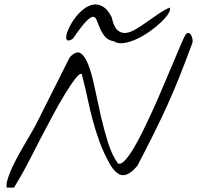

<svg xmlns="http://www.w3.org/2000/svg" viewBox="-20 -857 900 877"><path d="M10.7 -22.5Q17.6 -52.7 34.7 -89.8Q51.8 -127 72.3 -163.1Q92.8 -199.2 112.3 -231.9Q131.8 -264.6 143.6 -287.1Q149.4 -298.8 161.6 -322.8Q173.8 -346.7 189 -377.4Q204.1 -408.2 221.2 -441.4Q238.3 -474.6 253.4 -505.4Q268.6 -536.1 280.8 -560.1Q293 -584 298.8 -595.7Q329.1 -627 349.1 -613.3Q369.1 -599.6 384.8 -557.6Q400.4 -515.6 413.1 -454.1Q425.8 -392.6 440.4 -328.1Q455.1 -263.7 473.6 -205.1Q492.2 -146.5 518.6 -110.4Q531.2 -104.5 549.3 -123Q567.4 -141.6 588.9 -177.2Q610.4 -212.9 633.8 -260.7Q657.2 -308.6 681.2 -361.3Q705.1 -414.1 727.5 -467.8Q750 -521.5 769.5 -566.9Q789.1 -612.3 803.2 -646.5Q817.4 -680.7 825.2 -694.3Q832 -707 839.4 -706.5Q846.7 -706.1 851.6 -698.7Q856.4 -691.4 858.9 -680.2Q861.3 -668.9 858.4 -660.2Q827.1 -575.2 799.8 -506.8Q772.5 -438.5 743.7 -375Q714.8 -311.5 682.1 -245.6Q649.4 -179.7 607.4 -99.6Q576.2 -61.5 546.9 -57.1Q517.6 -52.7 486.3 -99.6Q454.1 -156.2 435.5 -207Q417 -257.8 403.8 -307.1Q390.6 -356.4 379.9 -407.7Q369.1 -459 353.5 -518.6Q344.7 -524.4 324.2 -498Q303.7 -471.7 276.9 -427.7Q250 -383.8 220.7 -329.1Q191.4 -274.4 165 -223.6Q138.7 -172.9 118.2 -132.8Q97.7 -92.8 88.9 -77.1Q84 -68.4 76.7 -55.7Q69.3 -43 62 -30.3Q54.7 -17.6 49.3 -8.8Q43.9 0 43.9 0H10.7Q9.8 -2 9.8 -10.7Q9.8 -19.5 10.7 -22.5ZM501 -668Q472.7 -672.9 458.5 -690.9Q444.3 -709 436 -729Q427.7 -749 421.9 -764.6Q416 -780.3 404.8 -780.3Q393.6 -780.3 372.1 -757.8Q350.6 -735.4 312.5 -679.7Q293 -668 286.6 -673.8Q280.3 -679.7 283.2 -695.8Q286.1 -711.9 297.4 -734.4Q308.6 -756.8 325.2 -778.3Q341.8 -799.8 362.8 -815.9Q383.8 -832 405.8 -835.9Q427.7 -839.8 449.7 -827.1Q471.7 -814.5 490.2 -778.3Q499 -736.3 515.1 -720.7Q531.2 -705.1 552.2 -706.5Q573.2 -708 597.7 -722.2Q622.1 -736.3 648.4 -754.9Q674.8 -773.4 702.1 -792.5Q729.5 -811.5 754.9 -822.3Q760.7 -812.5 749 -794.4Q737.3 -776.4 715.3 -755.4Q693.4 -734.4 664.6 -713.9Q635.7 -693.4 605.5 -679.2Q575.2 -665 547.4 -660.6Q519.5 -656.2 501 -668Z"/></svg>

Font: Nothing You Could Do
Style: Regular
Weight: 400
Version: Version 1.005